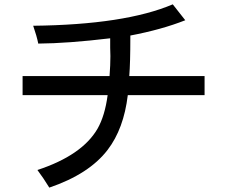

<svg xmlns="http://www.w3.org/2000/svg" viewBox="-20 -812 1040 884"><path d="M580.1 -648.4V-639.6Q580.1 -523.4 575.2 -461.9H921.9V-374H568.4Q549.8 -218.8 475.6 -122.1Q390.6 -10.7 207 51.8Q180.7 8.8 152.3 -29.3Q357.4 -96.7 428.7 -218.8Q462.9 -278.3 475.6 -374H84V-461.9H484.4Q488.3 -512.7 488.3 -553.7Q488.3 -561.5 487.3 -591.8Q487.3 -606.4 487.3 -635.7Q292 -612.3 156.2 -611.3Q149.4 -645.5 132.8 -693.4Q554.7 -698.2 775.4 -792L833 -718.8Q724.6 -675.8 580.1 -648.4Z"/></svg>

Font: MotoyaLCedar
Style: W3 mono
Weight: 400
Version: Version 1.01